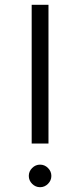

<svg xmlns="http://www.w3.org/2000/svg" viewBox="-20 -770 334 800"><path d="M182 -750V-172H112V-750ZM180 -70Q194 -56 194 -37Q194 -18 180 -4Q166 10 147 10Q128 10 114 -4Q100 -18 100 -37Q100 -56 114 -70Q128 -84 147 -84Q166 -84 180 -70Z"/></svg>

Font: HansKendrickRegular
Style: Regular
Weight: 400
Designer: Alfredo Marco Pradil
Foundry: Hanken Studio
Version: Version 1.000;PS 001.001;hotconv 1.0.56